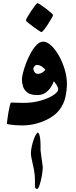

<svg xmlns="http://www.w3.org/2000/svg" viewBox="-20 -799 487 1223"><path d="M406.2 -264.6Q406.2 -226.1 396.7 -181.4Q387.2 -136.7 358.4 -99.1Q337.4 -71.3 300.3 -48.8Q263.2 -26.4 216.6 -13.2Q169.9 0 119.6 0Q99.6 0 77.1 -1.7Q54.7 -3.4 39.3 -6.1Q23.9 -8.8 23.9 -11.2Q23.9 -15.6 26.6 -36.6Q29.3 -57.6 33.7 -83Q38.1 -108.4 42.7 -127.2Q47.4 -146 50.8 -146Q56.2 -146 77.9 -144.8Q99.6 -143.6 128.9 -143.6Q188.5 -143.6 239 -158.2Q289.6 -172.9 320.1 -193.1Q350.6 -213.4 350.6 -229.5Q350.6 -241.2 341.6 -255.9Q332.5 -270.5 322.8 -281.2Q317.9 -265.6 304.9 -244.9Q292 -224.1 270.3 -208.7Q248.5 -193.4 216.8 -193.4Q176.3 -193.4 155.3 -209Q134.3 -224.6 127 -247.6Q119.6 -270.5 119.6 -293Q119.6 -308.1 127 -336.9Q134.3 -365.7 147.2 -399.4Q160.2 -433.1 177.2 -463.6Q194.3 -494.1 214.1 -513.9Q233.9 -533.7 254.9 -533.7Q279.8 -533.7 306.4 -508.8Q333 -483.9 355.5 -443.8Q377.9 -403.8 392.1 -356.7Q406.2 -309.6 406.2 -264.6ZM267.6 -354.5Q267.6 -358.9 250.7 -372.1Q233.9 -385.3 214.4 -385.3Q206.5 -385.3 199.5 -377Q192.4 -368.7 192.4 -360.4Q192.4 -352.1 199.7 -340.3Q207 -328.6 223.1 -328.6Q237.8 -328.6 252.7 -339.6Q267.6 -350.6 267.6 -354.5ZM317.9 -703.1Q317.9 -699.2 308.3 -682.1Q298.8 -665 285.6 -644.8Q272.5 -624.5 260.5 -609.6Q248.5 -594.7 243.7 -594.7Q241.2 -594.7 226.1 -604.7Q210.9 -614.7 192.1 -628.4Q173.3 -642.1 159.2 -654.1Q145 -666 145 -669.4Q145 -673.8 154.8 -690.9Q164.6 -708 178.2 -728.5Q191.9 -749 203.6 -763.9Q215.3 -778.8 218.8 -778.8Q223.1 -778.8 238.5 -768.6Q253.9 -758.3 272.5 -744.4Q291 -730.5 304.4 -718.5Q317.9 -706.5 317.9 -703.1ZM252.4 264.2Q252.4 280.8 249 304.4Q245.6 328.1 240.2 350.8Q234.9 373.5 228.8 388.9Q222.7 404.3 217.8 404.3Q202.6 404.3 202.6 388.2V346.2Q202.6 314.9 196.3 282Q189.9 249 183.3 221.2Q176.8 193.4 176.8 177.7Q176.8 160.2 182.4 133.3Q188 106.4 197.8 81.3Q207.5 56.2 220.2 44.4Q229.5 50.3 233.2 68.1Q236.8 85.9 237.5 103.5Q238.3 121.1 238.3 127.4V159.2Z"/></svg>

Font: Scheherazade New
Style: Bold
Weight: 700
Designer: SIL International
Foundry: SIL International
Version: Version 4.000